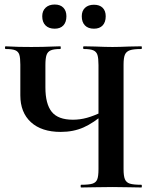

<svg xmlns="http://www.w3.org/2000/svg" viewBox="-20 -830 677 850"><path d="M351 -613Q348 -613 348 -619Q348 -625 351 -625L402 -624Q448 -622 478 -622Q506 -622 552 -624L606 -625Q608 -625 608 -619Q608 -613 606 -613Q571 -613 555 -607.5Q539 -602 533 -588Q527 -574 527 -544V-81Q527 -51 533 -36.5Q539 -22 555 -17Q571 -12 606 -12Q608 -12 608 -6Q608 0 606 0Q572 0 552 -1L478 -2L396 -1Q375 0 339 0Q337 0 337 -6Q337 -12 339 -12Q374 -12 389.5 -17Q405 -22 410.5 -36Q416 -50 416 -81V-542Q416 -572 411.5 -586.5Q407 -601 393.5 -607Q380 -613 351 -613ZM249 -246Q164 -246 117 -289Q70 -332 70 -408V-544Q70 -574 65.5 -588Q61 -602 47.5 -607.5Q34 -613 5 -613Q2 -613 2 -619Q2 -625 5 -625Q20 -625 28 -624Q56 -622 119 -622Q170 -622 214 -624Q227 -625 247 -625Q249 -625 249 -619Q249 -613 247 -613Q218 -613 204.5 -607Q191 -601 186 -586.5Q181 -572 181 -542V-443Q181 -370 209 -335Q237 -300 303 -300Q334 -300 365 -308.5Q396 -317 435 -336L444 -329Q395 -286 350 -266Q305 -246 249 -246ZM167 -758Q167 -782 182 -796Q197 -810 222 -810Q247 -810 260.5 -796Q274 -782 274 -758Q274 -732 260.5 -717.5Q247 -703 222 -703Q196 -703 181.5 -717.5Q167 -732 167 -758ZM342 -758Q342 -782 356.5 -795.5Q371 -809 396 -809Q421 -809 434.5 -795.5Q448 -782 448 -758Q448 -732 434.5 -717.5Q421 -703 396 -703Q370 -703 356 -717.5Q342 -732 342 -758Z"/></svg>

Font: Cormorant Unicase
Style: Bold
Weight: 700
Designer: Christian Thalmann (Catharsis Fonts)
Foundry: Catharsis Fonts
Version: Version 4.000